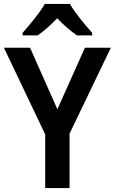

<svg xmlns="http://www.w3.org/2000/svg" viewBox="-20 -957 584 977"><path d="M336 -937H208C184 -894 130 -829 95 -790V-777H172C202 -798 238 -829 271 -864C304 -829 340 -799 371 -777H449V-790C413 -830 360 -893 336 -937ZM272 -401 133 -714H0L210 -273V0H334V-277L544 -714H412Z"/></svg>

Font: Noto Sans Armenian SemiCondensed SemiBold
Style: Regular
Weight: 600
Width: 4
Designer: Monotype Design Team
Foundry: Monotype Imaging Inc.
Version: Version 2.008